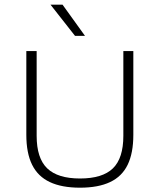

<svg xmlns="http://www.w3.org/2000/svg" viewBox="-20 -820 704 846"><path d="M332.5 7Q252 7 199.5 -17.8Q147 -42.5 121.5 -94Q96 -145.5 96 -226V-595H141.5V-221.5Q141.5 -123 188 -78.2Q234.5 -33.5 332.5 -33.5Q431.5 -33.5 477.5 -78.2Q523.5 -123 523.5 -221.5V-595H567.5V-226Q567.5 -145.5 542.5 -94Q517.5 -42.5 465.2 -17.8Q413 7 332.5 7ZM310.5 -662 202.5 -799.5H255.5L354.5 -662Z"/></svg>

Font: Encode Sans SC SemiExpanded ExtraLight
Style: Regular
Weight: 250
Width: 6
Designer: Multiple Designers
Foundry: Impallari Type
Version: Version 3.002